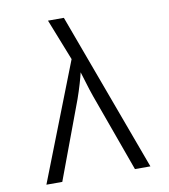

<svg xmlns="http://www.w3.org/2000/svg" viewBox="-82 -800 764 869"><g transform="rotate(-10 300.0 -365.0)"><path d="M61 0 272 -540 197 -730H270L539 0H468L339 -357Q327 -391 317.5 -423.5Q308 -456 302 -474Q298 -456 288.5 -423.5Q279 -391 267 -357L134 0Z"/></g></svg>

Font: JetBrains Mono NL ExtraLight
Style: Regular
Weight: 200
Designer: Philipp Nurullin, Konstantin Bulenkov
Foundry: JetBrains
Version: Version 2.304; ttfautohint (v1.8.4.7-5d5b)